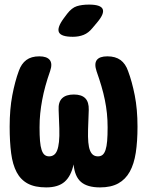

<svg xmlns="http://www.w3.org/2000/svg" viewBox="-20 -805 640 835"><path d="M447 -560Q482 -560 504 -544Q526 -528 537 -496Q554 -451 566 -390.5Q578 -330 578 -254Q578 -190 570.5 -141Q563 -92 544.5 -58.5Q526 -25 494.5 -7.5Q463 10 415 10Q360 10 332.5 -13.5Q305 -37 300 -90Q289 -39 261 -14.5Q233 10 181 10Q132 10 101 -6.5Q70 -23 52.5 -56Q35 -89 28.5 -138.5Q22 -188 22 -254Q22 -330 33.5 -390.5Q45 -451 62 -497Q73 -528 94.5 -544Q116 -560 151 -560Q184 -560 196.5 -544Q209 -528 198 -496Q186 -462 177.5 -431Q169 -400 163.5 -370.5Q158 -341 155 -312Q152 -283 152 -251Q152 -216 154 -192Q156 -168 161 -153Q166 -138 174 -131.5Q182 -125 194 -125Q205 -125 214 -131Q223 -137 228.5 -151Q234 -165 236.5 -188Q239 -211 238 -246L235 -327Q233 -361 250 -377.5Q267 -394 301 -394Q335 -394 351 -377.5Q367 -361 366 -327L363 -243Q362 -209 364 -186.5Q366 -164 371.5 -150.5Q377 -137 385.5 -131Q394 -125 406 -125Q418 -125 426 -131.5Q434 -138 439 -153Q444 -168 446 -192Q448 -216 448 -251Q448 -283 445 -312Q442 -341 436 -370.5Q430 -400 421 -430.5Q412 -461 400 -495Q389 -528 401 -544Q413 -560 447 -560ZM382 -683Q365 -662 344 -653.5Q323 -645 297 -645Q246 -645 236.5 -664.5Q227 -684 257 -725L272 -745Q292 -771 314 -778Q336 -785 367 -785Q418 -785 426.5 -765.5Q435 -746 403 -708Z"/></svg>

Font: Maple Mono NL ExtraBold
Style: Regular
Weight: 800
Monospace: yes
Designer: subframe7536
Version: Version 7.000